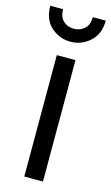

<svg xmlns="http://www.w3.org/2000/svg" viewBox="-131 -776 475 819"><g transform="rotate(15 106.5 -366.0)"><path d="M20.5 -639.6Q-15.6 -672.9 -15.6 -732.4H41Q41 -698.7 59.6 -681.2Q78.1 -663.6 106 -663.6Q134.3 -663.6 153.3 -681.2Q172.4 -698.7 172.4 -732.4H229.5Q229.5 -672.9 192.4 -639.6Q155.3 -606.4 106.4 -606.4Q57.6 -606.4 20.5 -639.6ZM148.4 -536.1V0H65.9V-536.1Z"/></g></svg>

Font: Oxygen-Regular
Style: Regular
Weight: 400
Designer: Vernon Adams
Foundry: Vernon Adams
Version: Version Release 0.2.3 webfont; ttfautohint (v0.93.3-1d66) -l